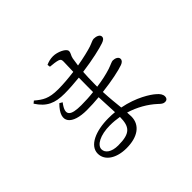

<svg xmlns="http://www.w3.org/2000/svg" viewBox="-172 -1039 1344 1344"><g transform="rotate(-45 500.0 -367.0)"><path d="M382 -394C282 -394 240 -418 304 -501L283 -513C176 -407 245 -342 385 -342C425 -342 466 -344 507 -348L514 -193C494 -195 473 -196 451 -196C326 -196 223 -152 223 -73C223 -2 295 43 393 43C504 43 574 -6 574 -91L572 -131C648 -108 715 -69 766 -22C784 -5 795 5 813 5C829 5 840 -5 840 -24C840 -43 828 -61 806 -79C777 -105 692 -161 568 -185C563 -232 557 -288 554 -353C652 -364 739 -383 777 -397C795 -404 806 -414 806 -429C806 -450 780 -460 759 -460C747 -460 729 -449 696 -438C656 -425 606 -414 552 -407V-429C552 -476 554 -516 556 -550C662 -564 755 -586 791 -599C810 -606 824 -614 824 -631C824 -652 796 -662 772 -662C758 -662 741 -651 714 -642C683 -632 627 -618 562 -607C565 -632 568 -651 571 -668C576 -694 589 -702 589 -723C589 -749 527 -777 484 -777C457 -777 433 -770 414 -761L417 -740C449 -737 469 -735 490 -729C506 -723 510 -718 510 -698L507 -599C454 -592 398 -587 347 -587C253 -587 219 -611 170 -652L153 -638C204 -558 263 -534 356 -534C404 -534 456 -538 506 -543L505 -441V-401C464 -396 422 -394 382 -394ZM515 -145C514 -50 487 -12 366 -12C299 -12 263 -41 263 -76C263 -117 326 -153 424 -153C455 -153 486 -150 515 -145Z"/></g></svg>

Font: Harano Aji Mincho KR
Style: Regular
Weight: 400
Foundry: Masamichi Hosoda
Version: HaranoAjiMinchoKR-Regular version 20230610;ttx 4.39.4